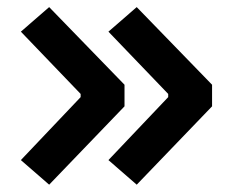

<svg xmlns="http://www.w3.org/2000/svg" viewBox="-20 -522 626 530"><path d="M115.7 -12.2 37.6 -80.1 202.6 -253.9V-262.7L37.6 -434.6L115.7 -502.4L323.7 -288.1V-228.5ZM357.4 -12.2 279.3 -80.1 444.3 -253.9V-262.7L279.3 -434.6L357.4 -502.4L565.4 -288.1V-228.5Z"/></svg>

Font: Cascadia Mono PL SemiBold
Style: Regular
Weight: 600
Monospace: yes
Designer: Aaron Bell
Foundry: Saja Typeworks
Version: Version 2404.023; ttfautohint (v1.8.4)